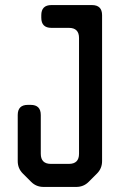

<svg xmlns="http://www.w3.org/2000/svg" viewBox="-20 -729 473 758"><path d="M103 -11Q123 9 152 9H281Q310 9 330 -11L363 -44Q383 -64 383 -93V-669Q383 -709 343 -709H183Q143 -709 143 -669V-659Q143 -619 183 -619H252Q292 -619 292 -579V-122Q292 -82 252 -82H181Q141 -82 141 -122V-275Q141 -315 101 -315H90Q50 -315 50 -275V-93Q50 -64 70 -44Z"/></svg>

Font: WDXL Lubrifont JP N
Style: Regular
Weight: 400
Designer: [WDXL Lubrifont] Copyright 2020-2022 (c) NightFurySL2001, Skr-ZERO; [ZCOOL QingKe HuangYou] Copyright 2018-2022 (c) The 
Version: Version 2.001;hotconv 1.1.1;makeotfexe 2.6.0